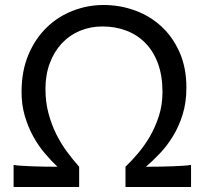

<svg xmlns="http://www.w3.org/2000/svg" viewBox="-20 -745 828 765"><path d="M480 -80.6Q502.9 -102.5 528.8 -132.8Q554.7 -163.1 576.7 -200.4Q598.6 -237.8 613 -282.5Q627.4 -327.1 627.4 -378.4Q627.4 -442.9 609.4 -491.9Q591.3 -541 559.1 -573.7Q526.9 -606.4 483.2 -623Q439.5 -639.6 388.2 -639.6Q339.8 -639.6 298.1 -622.1Q256.3 -604.5 226.1 -572Q195.8 -539.6 178.5 -493.4Q161.1 -447.3 161.1 -390.6Q161.1 -338.4 173.1 -293.7Q185.1 -249 204.1 -210.7Q223.1 -172.4 247.1 -140.1Q271 -107.9 295.4 -80.6V0H34.2V-87.9Q44.4 -85.9 62.7 -84.7Q81.1 -83.5 104.2 -82.5Q127.4 -81.5 154.3 -81.1Q181.2 -80.6 209 -80.6Q184.1 -104 158.4 -134.3Q132.8 -164.6 112.3 -201.7Q91.8 -238.8 78.9 -283Q65.9 -327.1 65.9 -378.4Q65.9 -461.9 93 -526.4Q120.1 -590.8 165.5 -635Q210.9 -679.2 270 -702.1Q329.1 -725.1 393.1 -725.1Q457.5 -725.1 517.1 -703.6Q576.7 -682.1 622.3 -640.4Q668 -598.6 695.3 -537.1Q722.7 -475.6 722.7 -395.5Q722.7 -337.4 708 -289.8Q693.4 -242.2 669.9 -203.6Q646.5 -165 617.9 -134.8Q589.4 -104.5 561.5 -80.6Q589.8 -80.6 617.7 -81.1Q645.5 -81.5 669.2 -82.5Q692.9 -83.5 711.7 -84.7Q730.5 -85.9 741.2 -87.9V0H480Z"/></svg>

Font: Andika FrenchTight
Style: Regular
Weight: 400
Designer: Victor Gaultney, Annie Olsen, Julie Remington, Don Collingsworth, Eric Hays, Becca Hirsbrunner
Foundry: SIL International
Version: Version 5.000 ; Dig1 Dig4Opn Dig7 LnSpcTght